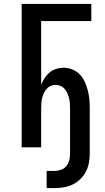

<svg xmlns="http://www.w3.org/2000/svg" viewBox="-20 -755 540 984"><path d="M219 209V121H260Q277 121 293 115Q309 109 320 96Q331 83 335 66Q339 49 339 32V-200Q339 -213 338 -226Q337 -239 334 -252Q331 -265 325.5 -277Q320 -289 311.5 -299Q303 -309 290.5 -314.5Q278 -320 265 -320Q252 -320 239.5 -314.5Q227 -309 218.5 -299Q210 -289 204.5 -277Q199 -265 196 -252Q193 -239 192 -226Q191 -213 191 -200V0H91V-735H448V-647H191V-320Q198 -338 208.5 -354.5Q219 -371 234 -383.5Q249 -396 268 -402Q287 -408 306 -408Q329 -408 351 -399Q373 -390 389 -373.5Q405 -357 414.5 -335.5Q424 -314 430 -291.5Q436 -269 438 -246Q440 -223 440 -200V32Q440 56 435.5 80Q431 104 420 125Q409 146 391.5 163Q374 180 352.5 190.5Q331 201 307.5 205Q284 209 260 209Z"/></svg>

Font: Iosevka Custom Semibold
Style: Regular
Weight: 600
Designer: Belleve Invis
Foundry: Belleve Invis
Version: Version 27.0.2; ttfautohint (v1.8.4)